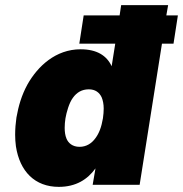

<svg xmlns="http://www.w3.org/2000/svg" viewBox="-20 -720 713 748"><path d="M673 -660H628L635 -700H452L446 -660H306L289 -550H429L415 -462C396 -503 358 -528 294 -528C197 -528 127 -462 87 -391C64 -349 52 -307 44 -262C41 -241 39 -218 39 -195C39 -180 40 -165 42 -150C57 -52 116 8 209 8C276 8 321 -21 352 -64L341 0H524L611 -550H656ZM352 -182C337 -161 316 -148 290 -148C262 -148 246 -163 239 -180C234 -192 232 -206 232 -222C232 -234 233 -246 235 -259C239 -282 249 -319 264 -339C279 -360 299 -372 326 -372C351 -372 367 -360 376 -341C381 -329 384 -314 384 -297C384 -286 383 -273 381 -259C375 -224 366 -201 352 -182Z"/></svg>

Font: Arthouse Owned Black
Style: Italic
Weight: 900
Italic angle: -10°
Designer: Jeremy Tribby
Foundry: Tribby Type
Version: Version 1.000;PS 001.000;hotconv 1.0.88;makeotf.lib2.5.64775